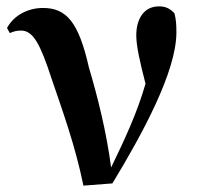

<svg xmlns="http://www.w3.org/2000/svg" viewBox="-20 -573 623 603"><path d="M242 10 333 3C427 -152 534 -348 534 -471C534 -496 533 -511 528 -531C514 -546 501 -553 479 -553C433 -553 408 -515 408 -462C408 -429 419 -380 437 -310C411 -220 375 -142 329 -47C314 -161 286 -271 259 -362C227 -503 189 -548 115 -548C69 -548 24 -526 2 -485L11 -469C21 -474 32 -477 46 -477C84 -477 106 -436 142 -326C176 -226 216 -117 242 10Z"/></svg>

Font: Noto Serif JP
Style: Bold
Weight: 700
Designer: Ryoko NISHIZUKA 西塚涼子 (kana & ideographs); Frank Grießhammer (Latin, Greek & Cyrillic); Wenlong ZHANG 张文龙 (bopomofo); San
Foundry: Adobe
Version: Version 2.001;hotconv 1.1.0;makeotfexe 2.6.0